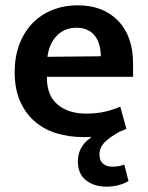

<svg xmlns="http://www.w3.org/2000/svg" viewBox="-20 -504 554 720"><path d="M479 -216H156V-212Q156 -145 196.5 -111.5Q237 -78 303 -78Q342 -78 372.5 -85Q403 -92 431 -104L454 -21Q448 -18 442 -15.5Q436 -13 428 -10Q392 10 372.5 29.5Q353 49 353 76Q353 98 366 109.5Q379 121 401 121Q427 121 446 113L462 175Q445 185 424 190.5Q403 196 379 196Q333 196 302.5 172Q272 148 272 101Q272 73 284.5 50.5Q297 28 320 13V9Q313 10 306 10Q299 10 292 10Q239 10 192.5 -4Q146 -18 111 -48Q76 -78 55.5 -124Q35 -170 35 -234Q35 -290 52 -336Q69 -382 100 -415Q131 -448 175 -466Q219 -484 272 -484Q367 -484 423 -426Q479 -368 479 -265ZM358 -293Q358 -314 353 -333.5Q348 -353 337 -368Q326 -383 308.5 -391.5Q291 -400 267 -400Q222 -400 193 -370Q164 -340 158 -291Z"/></svg>

Font: Mukta Vaani SemiBold
Style: Regular
Weight: 600
Designer: Noopur Datye, Girish Dalvi, Yashodeep Gholap, Pallavi Karambelkar
Foundry: Ek Type
Version: Version 2.538;PS 1.000;hotconv 16.6.51;makeotf.lib2.5.65220;